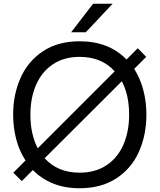

<svg xmlns="http://www.w3.org/2000/svg" viewBox="-20 -993 851 1023"><path d="M695 -626Q727 -576 743.5 -513.5Q760 -451 760 -382Q760 -274 720.5 -185Q681 -96 600.5 -43Q520 10 404 10Q325 10 262.5 -15.5Q200 -41 155 -87L96 -28L51 -73L116 -138Q83 -188 66.5 -251Q50 -314 50 -382Q50 -489 89.5 -578Q129 -667 209 -720Q289 -773 404 -773Q560 -773 654 -676L714 -736L759 -690ZM181 -203 591 -613Q522 -690 404 -690Q321 -690 262 -650.5Q203 -611 172.5 -541.5Q142 -472 142 -382Q142 -278 181 -203ZM668 -382Q668 -487 629 -560L218 -150Q287 -73 404 -73Q488 -73 547.5 -112.5Q607 -152 637.5 -222Q668 -292 668 -382ZM437 -821H359L476 -973H580Z"/></svg>

Font: Open Sauce Sans
Style: Regular
Weight: 400
Designer: Alfredo Marco Pradil
Foundry: Creative Sauce Fz LLC
Version: Version 1.477